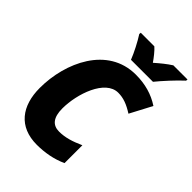

<svg xmlns="http://www.w3.org/2000/svg" viewBox="-265 -1049 1179 1179"><g transform="rotate(45 325.0 -459.0)"><path d="M319 -768H510C543 -809 606 -878 649 -917L650 -928H527C494 -907 461 -880 427 -850C410 -875 382 -911 362 -928H244L243 -916C269 -876 302 -812 319 -768ZM279 10C347 10 416 -2 479 -31V-186C419 -159 371 -144 318 -144C263 -144 232 -180 232 -259C232 -385 294 -570 407 -570C452 -570 492 -555 542 -523L617 -665C556 -705 487 -725 405 -725C160 -725 45 -471 45 -250C45 -94 122 10 279 10Z"/></g></svg>

Font: Noto Sans SemiCondensed Black
Style: Italic
Weight: 900
Width: 4
Italic angle: -12°
Designer: Monotype Design Team
Foundry: Monotype Imaging Inc.
Version: Version 2.013